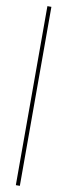

<svg xmlns="http://www.w3.org/2000/svg" viewBox="-111 -839 382 1088"><g transform="rotate(10 79.5 -295.0)"><path d="M68 220H91V-810H68Z"/></g></svg>

Font: Aspekta 50
Style: Regular
Weight: 50
Designer: Ivo Dolenc
Version: Version 2.000